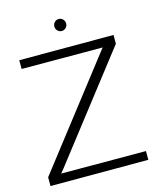

<svg xmlns="http://www.w3.org/2000/svg" viewBox="-125 -948 857 1037"><g transform="rotate(-15 303.0 -430.0)"><path d="M303 -860Q289 -860 279.5 -850Q270 -840 270 -826Q270 -813 279.5 -803Q289 -793 303 -793Q317 -793 326.5 -803Q336 -813 336 -826Q336 -840 326.5 -850Q317 -860 303 -860ZM40 -700V-651L493 -650L474 -626L27 -49V0H574V-49L100 -50L119 -73L567 -651V-700Z"/></g></svg>

Font: AdventPro_ExpandedRegular
Style: ExpandedRegular
Weight: 400
Width: 7
Designer: VivaRado, Andreas Kalpakidis
Foundry: VivaRado, Andreas Kalpakidis
Version: Version 3.000